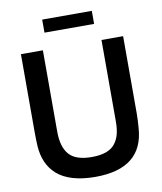

<svg xmlns="http://www.w3.org/2000/svg" viewBox="-97 -977 900 1068"><g transform="rotate(-10 353.0 -442.5)"><path d="M642.1 -293.9Q642.1 -259.3 638.2 -210.9Q623 14.2 355 14.2Q282.2 14.2 227.5 -2.2Q172.9 -18.6 139.2 -48.8Q105.5 -79.1 87.9 -119.4Q70.3 -159.7 66.9 -210.9Q64.9 -247.1 64.9 -293.9V-730H189V-270Q189 -184.6 226.3 -141.4Q263.7 -98.1 355 -98.1Q402.3 -98.1 435.1 -109.9Q467.8 -121.6 486.1 -145Q504.4 -168.5 512.2 -198.5Q520 -228.5 520 -270V-730H642.1ZM214.8 -825.2V-898.9H495.1V-825.2Z"/></g></svg>

Font: Nacelle SemiBold
Style: Regular
Weight: 600
Designer: Sora Sagano
Foundry: Sora Sagano
Version: Version 1.000;FEAKit 1.0